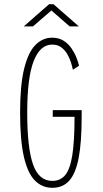

<svg xmlns="http://www.w3.org/2000/svg" viewBox="-20 -886 490 917"><path d="M230 11Q181 11 146.5 -24Q112 -59 94 -137.8Q76 -216.5 76 -348Q76 -479 95.2 -557.5Q114.5 -636 149 -671Q183.5 -706 229 -706Q260.5 -706 283.2 -691.8Q306 -677.5 321 -655.8Q336 -634 345 -611.2Q354 -588.5 357.5 -572L328 -553Q325.5 -566 319.5 -586Q313.5 -606 302.2 -626Q291 -646 273.2 -659.5Q255.5 -673 229 -673Q171.5 -673 140.8 -594.2Q110 -515.5 110 -348Q110 -181 137.5 -101.5Q165 -22 230 -22Q267.5 -22 290.8 -49Q314 -76 325 -142.5Q336 -209 336 -328H232V-360H370V-328Q370 -206.5 355.8 -132Q341.5 -57.5 310.8 -23.2Q280 11 230 11ZM93.5 -760 214.5 -866H235.5L356.5 -760H312.5L225.5 -836L137.5 -760Z"/></svg>

Font: Trispace Condensed Thin
Style: Regular
Weight: 100
Width: 3
Designer: Tyler Finck
Foundry: Etcetera Type Company
Version: Version 1.210; ttfautohint (v1.8.3)